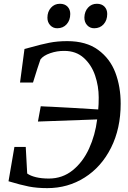

<svg xmlns="http://www.w3.org/2000/svg" viewBox="-20 -964 663 992"><path d="M24 -27.5 54.5 -205H113L120.5 -67.5Q137 -55.5 165.8 -48.5Q194.5 -41.5 232.5 -41.5Q302.5 -41.5 355.5 -84.2Q408.5 -127 440.2 -196.5Q472 -266 482 -347L176 -336L190.5 -415Q205 -414 218.8 -413.5Q232.5 -413 244.5 -412.5Q277.5 -410.5 355.8 -406.5Q434 -402.5 487.5 -398.5Q490 -422.5 490 -460.5Q490 -518.5 471.5 -573.5Q453 -628.5 413 -664.8Q373 -701 312.5 -701Q275 -701.5 239.5 -689.2Q204 -677 189 -657Q176 -620.5 150.5 -537.5H83.5L106.5 -711Q117 -713 142.5 -720.5Q191.5 -734.5 234 -743Q276.5 -751.5 327.5 -751.5Q425 -751.5 486.8 -706.5Q548.5 -661.5 576 -588.8Q603.5 -516 603.5 -428.5Q603.5 -300 553.8 -200.8Q504 -101.5 417.5 -46.8Q331 8 224.5 8Q171.5 8 129.2 -0.2Q87 -8.5 24 -27.5ZM225 -872.5Q225 -903.5 243.2 -924Q261.5 -944.5 289.5 -944.5Q314.5 -944.5 328.8 -929.8Q343 -915 343 -892Q343 -859.5 324.5 -838.8Q306 -818 275.5 -818Q254 -818 239.5 -833.5Q225 -849 225 -872.5ZM416 -874.5Q417 -905 435 -924.8Q453 -944.5 480.5 -944.5Q505.5 -944.5 519.8 -929.8Q534 -915 534 -892Q534 -859.5 515.5 -838.8Q497 -818 466.5 -818Q444.5 -818 430 -834Q415.5 -850 416 -874.5Z"/></svg>

Font: Merriweather Text
Style: Italic
Weight: 400
Italic angle: -7.8°
Designer: Eben Sorkin
Foundry: Eben Sorkin
Version: Version 2.100